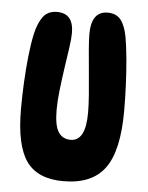

<svg xmlns="http://www.w3.org/2000/svg" viewBox="-53 -774 635 826"><g transform="rotate(5 264.5 -361.5)"><path d="M251 8Q140 8 91.5 -60.5Q43 -129 43 -285Q43 -341 46 -401Q49 -461 55 -516Q61 -571 70 -612Q81 -660 101.5 -687.5Q122 -715 162 -715Q233 -715 233 -630Q233 -606 227 -565Q221 -524 214 -476Q207 -428 201.5 -380.5Q196 -333 196 -296Q196 -228 214 -200Q232 -172 267 -172Q299 -172 315.5 -202Q332 -232 332 -296Q332 -326 328.5 -373Q325 -420 320 -471Q315 -522 311.5 -565.5Q308 -609 308 -632Q308 -731 379 -731Q416 -731 435.5 -706.5Q455 -682 464 -633Q471 -594 476 -539.5Q481 -485 483.5 -426.5Q486 -368 486 -316Q486 -144 430.5 -68Q375 8 251 8Z"/></g></svg>

Font: DynaPuff Condensed Medium
Style: Regular
Weight: 500
Width: 3
Designer: Toshi Omagari, Jennifer Daniel
Foundry: Google Fonts
Version: Version 2.000; ttfautohint (v1.8.4.7-5d5b)